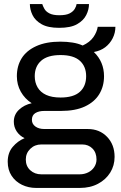

<svg xmlns="http://www.w3.org/2000/svg" viewBox="-20 -743 596 945"><path d="M158 182Q120 182 88 166.5Q56 151 37 122Q18 93 18 53Q18 9 42.5 -20Q67 -49 101 -63Q76 -75 62 -96.5Q48 -118 48 -144Q48 -179 73.5 -203Q99 -227 136 -235Q102 -257 82.5 -291.5Q63 -326 63 -368Q63 -418 86.5 -456Q110 -494 158.5 -516Q207 -538 277 -538Q309 -538 337 -533.5Q365 -529 387 -519Q422 -535 439.5 -560Q457 -585 461 -611H548Q548 -581 534.5 -554.5Q521 -528 498 -510.5Q475 -493 442 -487Q467 -463 479.5 -433Q492 -403 492 -368Q492 -318 468.5 -279.5Q445 -241 398 -219Q351 -197 280 -197H198Q171 -197 154 -186.5Q137 -176 137 -153Q137 -133 154 -120.5Q171 -108 198 -108H412Q470 -108 507 -69.5Q544 -31 544 29Q544 72 522.5 106.5Q501 141 462.5 161.5Q424 182 373 182ZM183 115H372Q395 115 414 105.5Q433 96 444 79Q455 62 455 42Q455 8 435 -12Q415 -32 385 -32H183Q151 -32 129 -10.5Q107 11 107 42Q107 75 129 95Q151 115 183 115ZM278 -263Q342 -263 373 -291Q404 -319 404 -368Q404 -416 373 -444Q342 -472 278 -472Q214 -472 182.5 -444Q151 -416 151 -368Q151 -337 165 -313Q179 -289 207 -276Q235 -263 278 -263ZM271 -606Q216 -606 184.5 -624Q153 -642 140 -669Q127 -696 127 -723H188Q191 -713 198.5 -699.5Q206 -686 223.5 -677Q241 -668 272 -668Q305 -668 322.5 -677Q340 -686 348 -699.5Q356 -713 357 -723H418Q418 -696 404.5 -669Q391 -642 359.5 -624Q328 -606 271 -606Z"/></svg>

Font: Archivo SemiBold
Style: Regular
Weight: 400
Version: Version 2.001